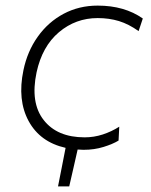

<svg xmlns="http://www.w3.org/2000/svg" viewBox="-20 -525 540 685"><path d="M187 140Q193.5 106 200.5 71.5Q207.5 37 214 2.5Q123 -18 82.2 -93Q41.5 -168 63.5 -274Q77.5 -342 114.8 -394.2Q152 -446.5 207 -475.8Q262 -505 328.5 -505Q424 -505 489.5 -459L474.5 -414Q439.5 -439 404.5 -449.8Q369.5 -460.5 328.5 -460.5Q250 -460.5 190.2 -410Q130.5 -359.5 110.5 -267Q87.5 -158.5 135.8 -96.8Q184 -35 282 -35Q315 -35 346.5 -45.2Q378 -55.5 405.5 -73L403 -23.5Q382.5 -11 349.5 -0.8Q316.5 9.5 278 9.5Q267.5 9.5 257 8.5Q249.5 41.5 242 74.5Q234.5 107.5 227 140Z"/></svg>

Font: Commissioner ExtraLight
Style: Italic
Weight: 200
Italic angle: -12°
Designer: Kostas Bartsokas
Foundry: Kostas Bartsokas
Version: Version 1.000; ttfautohint (v1.8.3)